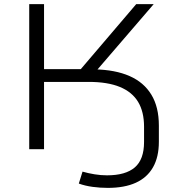

<svg xmlns="http://www.w3.org/2000/svg" viewBox="-20 -725 868 933"><path d="M504 188Q466 188 429.5 183Q393 178 363 167L381 109Q409 117 439.5 122Q470 127 500 127Q590 127 635 88.5Q680 50 680 -35V-109Q680 -182 651 -230Q622 -278 562.5 -302.5Q503 -327 411 -327H194V0H122V-705H194V-389H387L358 -372L642 -705H727L431 -361L439 -388Q540 -386 609.5 -355.5Q679 -325 715.5 -265Q752 -205 752 -115V-36Q752 38 723.5 88Q695 138 640 163Q585 188 504 188Z"/></svg>

Font: Nunito Sans 10pt Expanded Light
Style: Regular
Weight: 300
Width: 7
Designer: Vernon Adams
Foundry: Vernon Adams
Version: Version 3.101;gftools[0.9.27]